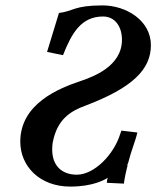

<svg xmlns="http://www.w3.org/2000/svg" viewBox="-20 -678 578 710"><path d="M379 -21C377 -18 376 -12 375 -2L438 1C442 -27 448 -53 452 -67L450 -66C450 -67 454 -75 454 -76C465.3 -121.4 480.1 -153.9 488 -188L429 -195L424 -181C401 -107 329 -32 264 -32C210 -32 173 -64 173 -125C173 -136 174 -145 175 -151C191 -236 240 -267 295 -287C470.6 -353.4 538 -421.4 538 -511C538 -602 447 -658 359 -658C253.8 -658 251.2 -636.4 198 -630L154 -486L213 -474C245 -555 280 -617 361 -617C405 -617 431 -580 431 -531C431 -432.6 324.1 -394.4 280 -379C197.7 -351.6 55 -294.6 55 -154C55 -64 126 12 240 12C323.4 12 367.3 -13.2 379 -21Z"/></svg>

Font: Linux Libertine O
Style: Bold Italic
Weight: 700
Italic angle: -11.5°
Designer: Philipp H. Poll
Foundry: Philipp H. Poll
Version: Version 4.1.0